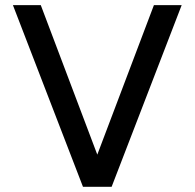

<svg xmlns="http://www.w3.org/2000/svg" viewBox="-20 -720 750 740"><path d="M299.8 0 29.8 -700.2H137.2L355 -124L573.2 -700.2H680.2L410.2 0Z"/></svg>

Font: Aldrich [RUS by Daymarius]
Style: Regular
Weight: 400
Designer: Matthew Desmond
Foundry: Matthew Desmond
Version: Version 1.002 August 24, 2018